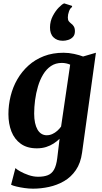

<svg xmlns="http://www.w3.org/2000/svg" viewBox="-20 -880 611 1152"><path d="M472.5 35.5Q464 98.5 435.2 140.5Q406.5 182.5 364.5 206.8Q322.5 231 274.2 241.5Q226 252 178.5 252Q153.5 252 127 248.2Q100.5 244.5 78.8 239.2Q57 234 46.5 228.5L72.5 128.5Q79.5 136 101 148.2Q122.5 160.5 151.5 170.5Q180.5 180.5 209 180.5Q243.5 180.5 267 171.2Q290.5 162 304.2 137.8Q318 113.5 323.5 69L337.5 -47.5Q322.5 -32.5 302.2 -19.2Q282 -6 256.8 2Q231.5 10 201 10Q142.5 10 104.5 -17.5Q66.5 -45 48.5 -91.2Q30.5 -137.5 30.5 -195Q30.5 -250 43.8 -303.8Q57 -357.5 84 -404.2Q111 -451 151 -487Q191 -523 243.5 -543.2Q296 -563.5 361.5 -563.5Q392.5 -563.5 424.8 -556.5Q457 -549.5 478.5 -541L555.5 -563.5ZM401 -492Q391.5 -496.5 378.2 -499.5Q365 -502.5 351 -502.5Q313.5 -502.5 285.8 -483.8Q258 -465 238.8 -433Q219.5 -401 207.8 -361.2Q196 -321.5 190.5 -279.5Q185 -237.5 185 -198.5Q185 -167.5 190.2 -143.2Q195.5 -119 205.2 -102.2Q215 -85.5 229 -77Q243 -68.5 260 -68.5Q278 -68.5 294 -75.8Q310 -83 323.5 -95Q337 -107 346.5 -120.5ZM355.5 -635.5Q322 -635.5 300.8 -656.2Q279.5 -677 280 -716Q280.5 -753.5 296.8 -784.2Q313 -815 333 -835.2Q353 -855.5 364.5 -859.5H366L411.5 -845L413 -838Q401.5 -832 394.2 -812.5Q387 -793 387 -775Q387 -759.5 393.2 -752Q399.5 -744.5 407 -738.5Q415.5 -733 422.5 -722Q429.5 -711 429.5 -693Q429.5 -670.5 417.5 -658Q405.5 -645.5 389 -640.5Q372.5 -635.5 359 -635.5Z"/></svg>

Font: Merriweather 28pt ExtraBold
Style: Italic
Weight: 800
Italic angle: -7.8°
Version: Version 2.101